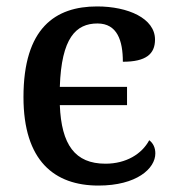

<svg xmlns="http://www.w3.org/2000/svg" viewBox="-20 -567 542 597"><path d="M286 10C405 10 463 -43 463 -90C463 -108 456 -122 444 -131C421 -88 372 -58 308 -58C213 -58 171 -117 166 -240H375V-297H166C171 -449 216 -494 283 -494C345 -494 362 -440 362 -375C434 -375 462 -399 462 -444C462 -510 378 -547 282 -547C152 -547 53 -480 53 -265C53 -67 149 10 286 10Z"/></svg>

Font: Noto Serif Thai Medium
Style: Regular
Weight: 500
Designer: Monotype Design Team
Foundry: Monotype Imaging Inc.
Version: Version 1.901;PS 001.901;hotconv 1.0.88;makeotf.lib2.5.64775